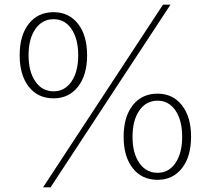

<svg xmlns="http://www.w3.org/2000/svg" viewBox="-20 -760 900 820"><path d="M676 -740H708L196 40H164ZM64 -524Q64 -609 103 -658.5Q142 -708 209 -708Q274 -708 313 -658.5Q352 -609 352 -524Q352 -439 313 -389.5Q274 -340 209 -340Q142 -340 103 -389.5Q64 -439 64 -524ZM314 -524Q314 -594 285.5 -636Q257 -678 209 -678Q160 -678 131 -636Q102 -594 102 -524Q102 -454 131 -412Q160 -370 209 -370Q257 -370 285.5 -412Q314 -454 314 -524ZM508 -176Q508 -261 547 -310.5Q586 -360 653 -360Q718 -360 757 -310.5Q796 -261 796 -176Q796 -91 757 -41.5Q718 8 653 8Q586 8 547 -41.5Q508 -91 508 -176ZM758 -176Q758 -246 729.5 -288Q701 -330 653 -330Q604 -330 575 -288Q546 -246 546 -176Q546 -106 575 -64Q604 -22 653 -22Q701 -22 729.5 -64Q758 -106 758 -176Z"/></svg>

Font: Thasadith
Style: Regular
Weight: 400
Designer: Cadson Demak Co.,Ltd.
Foundry: Cadson Demak Co.,Ltd.
Version: Version 1.000; ttfautohint (v1.6)